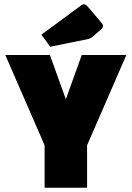

<svg xmlns="http://www.w3.org/2000/svg" viewBox="-20 -884 620 904"><path d="M253 -314 365 -625H575L390 -200V0H190V-200L5 -625H215L327 -314ZM216 -664 175 -721 364 -860Q369 -864 375 -864Q383 -864 393 -853L456 -779Q465 -769 465 -762Q465 -754 454 -744L416 -711Q410 -706 404.5 -703.5Q399 -701 390 -699Z"/></svg>

Font: Changa ExtraLight ExtraBold
Style: Regular
Weight: 800
Version: Version 3.002; ttfautohint (v1.8.2)